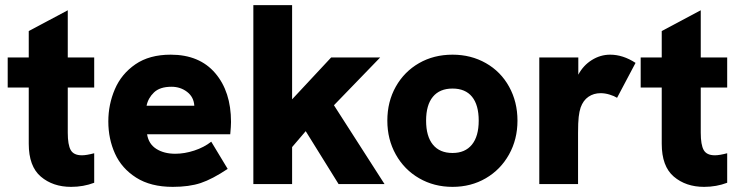

<svg xmlns="http://www.w3.org/2000/svg" viewBox="-20 -717 2887 748"><path d="M92 -157V-376H10V-493H92V-596L244 -677V-493H347V-376H244V-200Q244 -153 255.5 -132.5Q267 -112 299 -112Q317 -112 347 -120V-5Q305 11 257 11Q186 11 139 -29Q92 -69 92 -157Z M402 -244Q402 -310 427.5 -369.5Q453 -429 507.5 -466.5Q562 -504 645 -504Q757 -504 818.5 -432Q880 -360 880 -242Q880 -226 877 -194H553Q559 -156 589 -137Q619 -118 663 -118Q699 -118 737 -130.5Q775 -143 803 -165L867 -59Q807 -19 762 -4Q717 11 653 11Q567 11 510.5 -25Q454 -61 428 -118.5Q402 -176 402 -244ZM737 -305Q735 -339 709 -359Q683 -379 648 -379Q603 -379 580 -357Q557 -335 551 -305Z M1171 -206 1118 -144V0H967V-697H1118V-330L1270 -493H1461L1281 -307L1478 0H1299Z M1489 -247Q1489 -321 1522 -379.5Q1555 -438 1612.5 -471Q1670 -504 1743 -504Q1815 -504 1873 -471Q1931 -438 1963.5 -379Q1996 -320 1996 -247Q1996 -174 1963 -115Q1930 -56 1872.5 -22.5Q1815 11 1743 11Q1671 11 1613 -22.5Q1555 -56 1522 -115Q1489 -174 1489 -247ZM1845 -247Q1845 -308 1819 -340Q1793 -372 1743 -372Q1693 -372 1666.5 -340Q1640 -308 1640 -247Q1640 -186 1666.5 -153.5Q1693 -121 1743 -121Q1792 -121 1818.5 -153.5Q1845 -186 1845 -247Z M2081 -493H2233V-426Q2252 -462 2285.5 -483Q2319 -504 2357 -504Q2407 -504 2456 -472L2384 -336Q2373 -343 2355 -348.5Q2337 -354 2320 -354Q2293 -354 2272.5 -340Q2252 -326 2242 -298Q2237 -283 2234.5 -261.5Q2232 -240 2232 -199V0H2081Z M2558 -157V-376H2476V-493H2558V-596L2710 -677V-493H2813V-376H2710V-200Q2710 -153 2721.5 -132.5Q2733 -112 2765 -112Q2783 -112 2813 -120V-5Q2771 11 2723 11Q2652 11 2605 -29Q2558 -69 2558 -157Z"/></svg>

Font: Hanken Grotesk Black
Style: Regular
Weight: 900
Designer: Alfredo Marco Pradil
Foundry: Hanken Design Co.
Version: Version 3.014